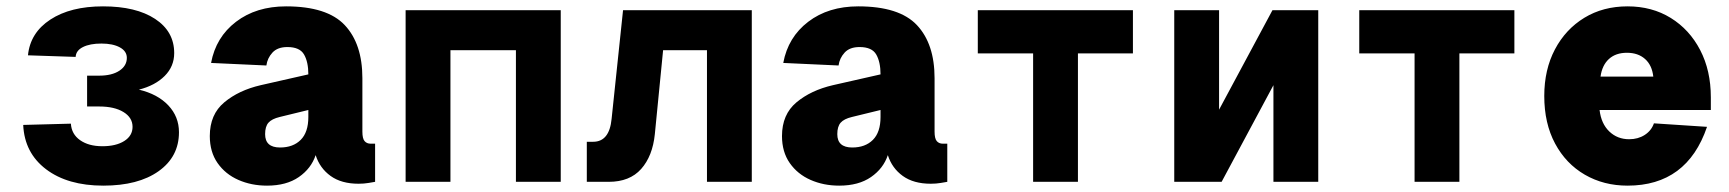

<svg xmlns="http://www.w3.org/2000/svg" viewBox="-20 -572 5440 604"><path d="M305 12Q193 12 125 -39.5Q57 -91 53 -179L203 -183Q205 -150 232 -131Q259 -112 302 -112Q345 -112 371 -128.5Q397 -145 397 -173Q397 -202 368.5 -219.5Q340 -237 292 -237H254V-334H292Q332 -334 355.5 -349.5Q379 -365 379 -390Q379 -411 357 -423Q335 -435 299 -435Q263 -435 241 -424Q219 -413 218 -393L68 -398Q75 -469 138.5 -510.5Q202 -552 304 -552Q408 -552 468 -512.5Q528 -473 528 -405Q528 -363 498 -333Q468 -303 417 -290Q476 -276 509.5 -240.5Q543 -205 543 -156Q543 -79 479 -33.5Q415 12 305 12Z M820 12Q771 12 730 -6Q689 -24 664.5 -59Q640 -94 640 -144Q640 -212 685.5 -250Q731 -288 800 -304L950 -338Q950 -377 936.5 -400.5Q923 -424 884 -424Q853 -424 837 -406.5Q821 -389 818 -366L644 -374Q659 -455 722.5 -503.5Q786 -552 880 -552Q1009 -552 1064.5 -493Q1120 -434 1120 -326V-158Q1120 -136 1127 -128Q1134 -120 1146 -120H1160V0Q1154 1 1139.5 3.5Q1125 6 1108 6Q1054 6 1020 -18.5Q986 -43 973 -84Q959 -42 920 -15Q881 12 820 12ZM861 -108Q902 -108 926 -132Q950 -156 950 -204V-226L860 -204Q835 -198 824.5 -186Q814 -174 814 -150Q814 -108 861 -108Z M1256 0V-540H1744V0H1603V-414H1397V0Z M1826 0V-126H1846Q1897 -126 1904 -198L1940 -540H2345V0H2204V-414H2066L2040 -150Q2033 -81 1997 -40.5Q1961 0 1895 0Z M2620 12Q2571 12 2530 -6Q2489 -24 2464.5 -59Q2440 -94 2440 -144Q2440 -212 2485.5 -250Q2531 -288 2600 -304L2750 -338Q2750 -377 2736.5 -400.5Q2723 -424 2684 -424Q2653 -424 2637 -406.5Q2621 -389 2618 -366L2444 -374Q2459 -455 2522.5 -503.5Q2586 -552 2680 -552Q2809 -552 2864.5 -493Q2920 -434 2920 -326V-158Q2920 -136 2927 -128Q2934 -120 2946 -120H2960V0Q2954 1 2939.5 3.5Q2925 6 2908 6Q2854 6 2820 -18.5Q2786 -43 2773 -84Q2759 -42 2720 -15Q2681 12 2620 12ZM2661 -108Q2702 -108 2726 -132Q2750 -156 2750 -204V-226L2660 -204Q2635 -198 2624.5 -186Q2614 -174 2614 -150Q2614 -108 2661 -108Z M3230 0V-404H3056V-540H3544V-404H3371V0Z M3674 0V-540H3815V-227L3983 -540H4127V0H3986V-304L3823 0Z M4430 0V-404H4256V-540H4744V-404H4571V0Z M5100 12Q5025 12 4965.5 -22.5Q4906 -57 4872 -120.5Q4838 -184 4838 -270Q4838 -353 4871.5 -416.5Q4905 -480 4964 -516Q5023 -552 5100 -552Q5177 -552 5236 -515.5Q5295 -479 5328.5 -414.5Q5362 -350 5362 -266V-226H5012Q5017 -183 5042.5 -158.5Q5068 -134 5105 -134Q5133 -134 5154 -147.5Q5175 -161 5183 -184L5350 -173Q5287 12 5100 12ZM5015 -331H5181Q5177 -367 5155 -386.5Q5133 -406 5098 -406Q5063 -406 5041.5 -386.5Q5020 -367 5015 -331Z"/></svg>

Font: Geist Mono Black
Style: Regular
Weight: 900
Monospace: yes
Designer: Basement.studio, Andrés Briganti, Mateo Zaragoza
Foundry: Basement.studio, Vercel, Andrés Briganti, Guido Ferreyra, Mateo Zaragoza
Version: Version 1.500; ttfautohint (v1.8.4.7-5d5b)